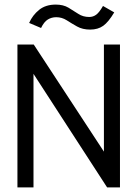

<svg xmlns="http://www.w3.org/2000/svg" viewBox="-20 -817 603 837"><path d="M56 0V-623H127L433 -156V-623H503V0H447L126 -495V0ZM429 -791 478 -763Q453 -721 430 -704.5Q407 -688 373 -688Q340 -688 316 -701.5Q292 -715 271 -728.5Q250 -742 225 -742Q205 -742 188.5 -732Q172 -722 159 -695L107 -717Q122 -751 150.5 -774Q179 -797 223 -797Q256 -797 278.5 -783.5Q301 -770 321.5 -756.5Q342 -743 369 -743Q386 -743 399.5 -753Q413 -763 429 -791Z"/></svg>

Font: Inconsolata SemiExpanded Thin
Style: Regular
Weight: 100
Width: 6
Monospace: yes
Designer: Raph Levien, Cyreal, Brenton Simpson
Foundry: Raph Levien, Cyreal, Google
Version: Version 3.100; ttfautohint (v1.8.4.7-5d5b)